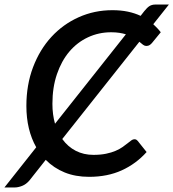

<svg xmlns="http://www.w3.org/2000/svg" viewBox="-72 -773 766 848"><path d="M484 -621.5Q471 -625.5 455 -628Q439 -630.5 419 -630.5Q364 -630.5 316.5 -608.2Q269 -586 234.2 -545Q199.5 -504 179.5 -445.5Q159.5 -387 159.5 -314.5Q159.5 -267 171 -226.5ZM605 -666Q614 -657.5 622.2 -649Q630.5 -640.5 638 -630.5L599.5 -583.5Q595 -578 589 -574Q583 -570 574 -570Q567 -570 559.8 -575.2Q552.5 -580.5 543.5 -588.5L203 -159Q227.5 -125 262.5 -107Q297.5 -89 340.5 -89Q372 -89 396.2 -94Q420.5 -99 438.5 -106.8Q456.5 -114.5 469.2 -123.5Q482 -132.5 491.5 -140.2Q501 -148 508 -153Q515 -158 521.5 -158Q527 -158 530.5 -155.8Q534 -153.5 536 -151L575.5 -101.5Q529 -49.5 466 -20.8Q403 8 321.5 8Q261 8 213.2 -11.5Q165.5 -31 130 -67L58 24Q43.5 41 25.8 48Q8 55 -8 55H-52.5L88 -122.5Q66.5 -160.5 55.5 -206.2Q44.5 -252 44.5 -305Q44.5 -398.5 74 -476.2Q103.5 -554 155 -610Q206.5 -666 275.8 -697Q345 -728 424.5 -728Q462 -728 492.8 -721.5Q523.5 -715 549 -703L565 -723.5Q571.5 -731.5 577 -737Q582.5 -742.5 588 -746Q593.5 -749.5 600 -751.2Q606.5 -753 616 -753H674Z"/></svg>

Font: Lato SemiBold
Style: Italic
Weight: 600
Italic angle: -7°
Designer: Lukasz Dziedzic with Adam Twardoch and Botio Nikoltchev
Foundry: tyPoland Lukasz Dziedzic
Version: Version 2.015; 2015-08-06; http://www.latofonts.com/